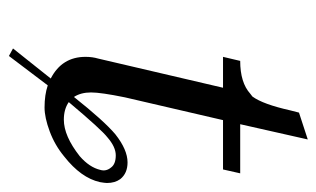

<svg xmlns="http://www.w3.org/2000/svg" viewBox="-162 -462 720 437"><g transform="rotate(90 198.5 -244.0)"><path d="M293 -127.9Q275.4 -114.3 212.9 -40Q229 -28.8 252.9 -28.8Q290 -28.8 335.9 -64.9Q361.3 -86.9 367.2 -111.8Q371.1 -125 361.8 -136.2Q354 -147 334 -147Q314.9 -147 293 -127.9ZM113.8 -106.9 180.2 -391.1H109.9L119.1 -430.2Q168.5 -430.2 193.8 -453.1L200.2 -458Q217.8 -481.9 231.9 -544.9L236.8 -564L297.9 -584L263.2 -430.2H375L366.2 -391.1H253.9L202.1 -168Q190.9 -113.3 190.9 -90.8Q190.9 -67.4 201.2 -51.8Q255.4 -120.1 286.1 -146Q321.3 -173.8 350.1 -173.8Q375 -173.8 388.2 -157.2Q397 -145 397 -127Q397 -122.6 395 -110.8Q385.3 -67.9 336.9 -29.8Q311 -8.3 279.5 3.4Q248 15.1 225.1 15.1Q196.3 15.1 174.8 7.8L107.9 96.2L90.8 86.9L159.2 1Q109.9 -24.4 109.9 -78.1Q109.9 -93.8 113.8 -106.9Z"/></g></svg>

Font: Linux Libertine G
Style: Italic
Weight: 400
Italic angle: -12°
Designer: Philipp H. Poll
Foundry: Philipp H. Poll
Version: Version 5.1.3